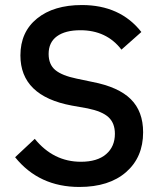

<svg xmlns="http://www.w3.org/2000/svg" viewBox="-20 -730 638 762"><path d="M295 12Q135 12 40 -106L118 -179Q192 -88 301 -88Q366 -88 401 -118Q436 -148 436 -199Q436 -241 411 -264.5Q386 -288 327 -300L265 -311Q61 -349 61 -510Q61 -603 127 -656.5Q193 -710 305 -710Q457 -710 541 -603L462 -533Q403 -610 299 -610Q239 -610 206 -586Q173 -562 173 -516Q173 -474 199.5 -452Q226 -430 284 -418L346 -405Q450 -385 499 -336.5Q548 -288 548 -205Q548 -106 480.5 -47Q413 12 295 12Z"/></svg>

Font: IBM Plex Sans Medm
Style: Regular
Weight: 500
Designer: Mike Abbink, Paul van der Laan, Pieter van Rosmalen
Foundry: Bold Monday
Version: Version 3.005